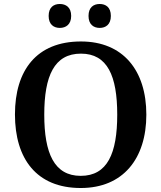

<svg xmlns="http://www.w3.org/2000/svg" viewBox="-20 -933 810 963"><path d="M480 -793C510 -793 536 -810 536 -853C536 -897 510 -913 480 -913C450 -913 424 -897 424 -853C424 -810 450 -793 480 -793ZM280 -793C310 -793 337 -810 337 -853C337 -897 310 -913 280 -913C250 -913 224 -897 224 -853C224 -810 250 -793 280 -793ZM385 10C597 10 714 -137 714 -358C714 -580 597 -725 386 -725C163 -725 55 -580 55 -359C55 -137 163 10 385 10ZM385 -51C252 -51 202 -164 202 -358C202 -552 252 -664 386 -664C519 -664 568 -552 568 -358C568 -164 519 -51 385 -51Z"/></svg>

Font: Noto Serif Tamil SemiBold
Style: Regular
Weight: 600
Designer: Indian Type Foundry, Tom Grace, and the Monotype Design Team
Foundry: Monotype Imaging Inc.
Version: Version 2.004